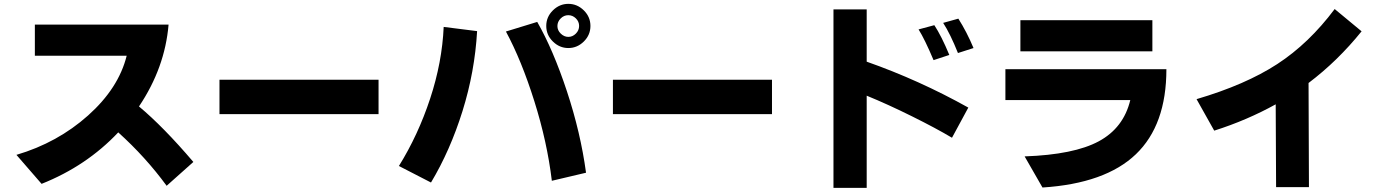

<svg xmlns="http://www.w3.org/2000/svg" viewBox="-20 -877 7040 976"><path d="M63.5 -89.8Q272.5 -151.4 427.7 -290Q583 -428.7 624 -593.8H157.2V-752H836.9Q818.4 -532.2 686.5 -335.9Q810.5 -232.4 962.9 -53.7L827.1 67.4Q720.7 -78.1 581.1 -204.1Q419.9 -33.2 191.4 57.6Z M1095.7 -296.9V-471.7H1904.3V-296.9Z M2007.8 -33.2Q2105.5 -190.4 2166.5 -375.5Q2227.5 -560.5 2235.4 -740.2L2405.3 -718.8Q2393.6 -512.7 2331.1 -312.5Q2268.6 -112.3 2170.9 50.8ZM2551.8 -716.8 2710.9 -765.6Q2792 -624 2861.8 -413.1Q2931.6 -202.1 2959 1L2785.2 42Q2761.7 -154.3 2696.3 -362.3Q2630.9 -570.3 2551.8 -716.8ZM2790.5 -666Q2756.8 -699.2 2756.8 -745.1Q2756.8 -791 2790.5 -824.2Q2824.2 -857.4 2869.1 -857.4Q2914.1 -857.4 2947.8 -824.2Q2981.4 -791 2981.4 -745.1Q2981.4 -699.2 2947.8 -666Q2914.1 -632.8 2869.1 -632.8Q2824.2 -632.8 2790.5 -666ZM2830.1 -783.2Q2813.5 -766.6 2813.5 -744.6Q2813.5 -722.7 2830.6 -706.1Q2847.7 -689.5 2869.1 -689.5Q2890.6 -689.5 2907.2 -706.1Q2923.8 -722.7 2923.8 -745.1Q2923.8 -767.6 2907.2 -783.7Q2890.6 -799.8 2868.7 -799.8Q2846.7 -799.8 2830.1 -783.2Z M3095.7 -296.9V-471.7H3904.3V-296.9Z M4216.8 78.1V-829.1H4385.7V-563.5Q4652.3 -469.7 4902.3 -330.1L4819.3 -176.8Q4737.3 -225.6 4615.2 -286.1Q4493.2 -346.7 4385.7 -390.6V78.1ZM4649.4 -727.5 4729.5 -749Q4765.6 -694.3 4805.7 -597.7L4725.6 -571.3Q4680.7 -677.7 4649.4 -727.5ZM4774.4 -760.7 4851.6 -782.2Q4894.5 -714.8 4928.7 -632.8L4849.6 -607.4Q4810.5 -705.1 4774.4 -760.7Z M5090.8 -368.2V-525.4H5909.2Q5909.2 -241.2 5753.9 -92.8Q5598.6 55.7 5279.3 76.2L5188.5 -82Q5439.5 -90.8 5565.4 -158.7Q5691.4 -226.6 5725.6 -368.2ZM5167 -616.2V-774.4H5837.9V-616.2Z M6062.5 -373Q6311.5 -446.3 6472.7 -551.3Q6633.8 -656.2 6764.6 -831.1L6901.4 -717.8Q6780.3 -567.4 6631.8 -455.1L6633.8 74.2H6466.8L6464.8 -346.7Q6318.4 -265.6 6152.3 -212.9Z"/></svg>

Font: GenEi M Gothic v2 Heavy
Style: Regular
Weight: 800
Version: Version 2.0